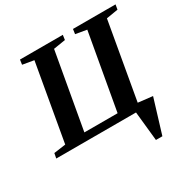

<svg xmlns="http://www.w3.org/2000/svg" viewBox="-198 -827 1190 1211"><g transform="rotate(-30 397.0 -221.0)"><path d="M642 213H595L573 0H-8L-1 -36L85 -48L183 -606L101 -620L106 -655H418L413 -620L326 -606L228 -54H470L568 -606L487 -620L492 -655H802L796 -620L711 -606L613 -48L718 -36Z"/></g></svg>

Font: Libra Serif Modern
Style: Bold Italic
Weight: 700
Italic angle: -12°
Designer: Stefan Peev, Context Ltd
Foundry: Stefan Peev, Context Ltd
Version: Version 1.000